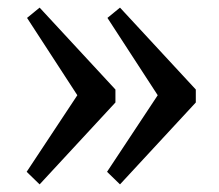

<svg xmlns="http://www.w3.org/2000/svg" viewBox="-20 -505 575 504"><path d="M50 -54 183 -255 51 -458 84 -485 283 -270V-236L84 -21ZM261 -54 394 -255 262 -458 295 -485 494 -270V-236L295 -21Z"/></svg>

Font: Domine
Style: Regular
Weight: 400
Designer: Pablo Impallari, Rodrigo Fuenzalida, Brenda Gallo
Foundry: Pablo Impallari, Rodrigo Fuenzalida, Brenda Gallo
Version: Version 2.000